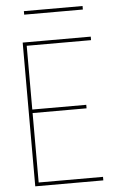

<svg xmlns="http://www.w3.org/2000/svg" viewBox="-60 -936 619 978"><g transform="rotate(-5 250.0 -447.0)"><path d="M80 0V-735H428V-717H99V-391H375V-373H99V-18H428V0ZM100 -876V-894H400V-876Z"/></g></svg>

Font: Iosevka Curly Thin
Style: Regular
Weight: 100
Monospace: yes
Designer: Belleve Invis
Foundry: Belleve Invis
Version: Version 22.1.2; ttfautohint (v1.8.4)